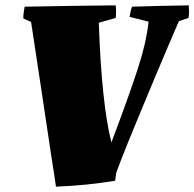

<svg xmlns="http://www.w3.org/2000/svg" viewBox="-20 -685 726 717"><path d="M189 12Q189 9 183.5 -26Q178 -61 169.5 -116Q161 -171 151.5 -236Q142 -301 132 -366Q122 -431 114 -484.5Q106 -538 101 -570.5Q96 -603 96 -603L67 -616Q67 -627 68.5 -638Q70 -649 72 -660Q157 -662 242 -663Q327 -664 412 -665Q415 -642 412 -618L349 -600Q359 -301 396 -153Q431 -246 455 -313Q479 -380 495 -429.5Q511 -479 520.5 -520.5Q530 -562 535 -604L464 -622Q466 -632 467.5 -641Q469 -650 473 -660Q526 -662 579.5 -663Q633 -664 685 -665Q686 -653 686 -641.5Q686 -630 684 -618L648 -606Q633 -571 610 -517.5Q587 -464 560.5 -400.5Q534 -337 506.5 -271Q479 -205 455 -145.5Q431 -86 414 -40L410 -10Q355 -1 300 4.5Q245 10 189 12Z"/></svg>

Font: Labrada Black
Style: Italic
Weight: 900
Italic angle: -7°
Designer: Mercedes Jáuregui
Foundry: Omnibus-Type Team
Version: Version 1.000; ttfautohint (v1.8.4.7-5d5b)